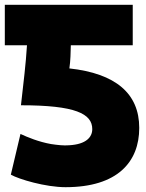

<svg xmlns="http://www.w3.org/2000/svg" viewBox="-31 -738 604 797"><path d="M520 -550H263C262 -519 262 -488 257 -454C449 -433 547 -350 547 -207C547 -66 457 39 241 39C158 39 47 6 14 -13L54 -182C84 -168 130 -149 181 -140C208 -136 233 -133 256 -135C327 -139 352 -169 352 -202C352 -266 282 -301 56 -301C67 -399 76 -470 81 -550H-11V-718H520Z"/></svg>

Font: Repo Black
Style: Regular
Weight: 900
Designer: Stefan Peev
Foundry: Context Ltd
Version: Version 1.502